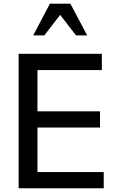

<svg xmlns="http://www.w3.org/2000/svg" viewBox="-20 -1011 646 1031"><path d="M537.1 0H80.1V-722.2H526.9V-634.8H181.2V-413.1H517.1V-326.2H181.2V-86.9H537.1ZM448.2 -820.8H388.2L303.2 -931.2L217.8 -820.8H158.2L248 -991.2H357.9Z"/></svg>

Font: Perun
Style: Regular
Weight: 400
Version: Version 1.0000